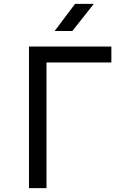

<svg xmlns="http://www.w3.org/2000/svg" viewBox="-20 -970 639 990"><path d="M261.7 -810.1 367.2 -950.2H463.9L353 -810.1ZM129.4 0V-730H554.2V-647.9H219.7V0Z"/></svg>

Font: UDEV Gothic 35
Style: Regular
Weight: 400
Version: v2.1.0; ttfautohint (v1.8.4.7-5d5b-dirty) -l 6 -r 45 -G 200 